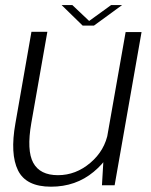

<svg xmlns="http://www.w3.org/2000/svg" viewBox="-20 -716 583 742"><path d="M374 0H423L527 -592H465.5L380.5 -110ZM163 -593H101.5L39.5 -239Q18.5 -121 49.5 -57.8Q80.5 5.5 177 5.5Q273 5.5 342 -52Q411 -109.5 423 -179L398 -205.5Q385.5 -134.5 329.2 -86.8Q273 -39 204 -39Q134.5 -39 108.5 -86.8Q82.5 -134.5 101 -240.5ZM299.5 -617H343L452 -696.5H409.5L324.5 -635L259.5 -696.5H218Z"/></svg>

Font: Anybody UltraCondensed Thin Light
Style: Italic
Weight: 300
Italic angle: -10°
Version: Version 1.111